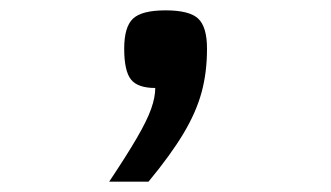

<svg xmlns="http://www.w3.org/2000/svg" viewBox="-20 -155 640 371"><path d="M191 196Q225 145 244.5 111.5Q264 78 272 55.5Q280 33 280 15Q246 15 233 -1.5Q220 -18 220 -61Q220 -103 237 -119Q254 -135 300 -135Q346 -135 363 -119Q380 -103 380 -61Q380 -15 369.5 23.5Q359 62 334.5 103Q310 144 267 196Z"/></svg>

Font: Victor Mono Thin SemiBold
Style: Regular
Weight: 600
Monospace: yes
Version: Version 1.561;gftools[0.9.30]